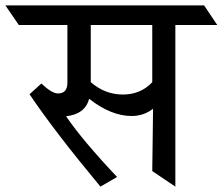

<svg xmlns="http://www.w3.org/2000/svg" viewBox="-85 -695 829 715"><path d="M405 -263Q329 -263 247 -327Q232 -270 161 -262Q224 -170 351 -36L289 0Q117 -207 25 -344L69 -384Q108 -347 131 -347Q166 -347 166 -387V-602H-15L-65 -675H675L724 -602H568V0L482 -58L485 -290Q450 -263 405 -263ZM253 -602V-389Q306 -343 372.5 -343Q439 -343 482 -389V-602Z"/></svg>

Font: Halant Medium
Style: Regular
Weight: 500
Designer: Hitesh Malaviya (Devanagari), Satya Rajpurohit (Latin)
Foundry: Indian Type Foundry
Version: Version 1.101;PS 1.0;hotconv 1.0.78;makeotf.lib2.5.61930; tt